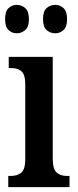

<svg xmlns="http://www.w3.org/2000/svg" viewBox="-20 -770 319 790"><path d="M14 0V-46H24Q51 -46 67.5 -59.5Q84 -73 84 -117V-421Q84 -463 68.5 -476.5Q53 -490 27 -490H16V-536H197V-119Q197 -74 213 -60Q229 -46 256 -46H266V0ZM208 -633Q187 -633 172 -646Q157 -659 157 -691Q157 -724 172 -737Q187 -750 208 -750Q226 -750 241 -737Q256 -724 256 -691Q256 -659 241 -646Q226 -633 208 -633ZM49 -633Q30 -633 15.5 -646Q1 -659 1 -691Q1 -724 15.5 -737Q30 -750 49 -750Q68 -750 83.5 -737Q99 -724 99 -691Q99 -659 83.5 -646Q68 -633 49 -633Z"/></svg>

Font: Noto Serif ExtraCondensed SemiBold
Style: Regular
Weight: 600
Width: 2
Designer: Monotype Design Team
Foundry: Monotype Imaging Inc.
Version: Version 2.015; ttfautohint (v1.8.4.7-5d5b)